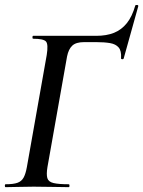

<svg xmlns="http://www.w3.org/2000/svg" viewBox="-24 -773 591 793"><path d="M-1 0Q-4 0 -4 -6Q-4 -12 -1 -12Q31 -12 48 -18Q65 -24 73.5 -39.5Q82 -55 87 -83L169 -546Q176 -590 166 -601.5Q156 -613 113 -613Q110 -613 110 -619Q110 -625 113 -625H373Q416 -625 447 -637.5Q478 -650 500 -677.5Q522 -705 535 -751Q537 -753 542.5 -752.5Q548 -752 547 -747L487 -532Q486 -528 480.5 -528.5Q475 -529 476 -533Q478 -563 466 -577Q454 -591 430.5 -595Q407 -599 374 -599H323Q290 -599 274.5 -584.5Q259 -570 253 -540L172 -83Q167 -53 171.5 -37.5Q176 -22 197 -17Q218 -12 260 -12Q263 -12 263 -6Q263 0 260 0Q229 0 194.5 -1Q160 -2 115 -2Q82 -2 51.5 -1Q21 0 -1 0Z"/></svg>

Font: Cormorant SemiBold
Style: Italic
Weight: 600
Italic angle: -10°
Designer: Christian Thalmann (Catharsis Fonts)
Foundry: Catharsis Fonts
Version: Version 4.000